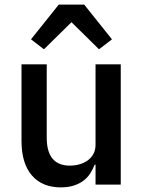

<svg xmlns="http://www.w3.org/2000/svg" viewBox="-20 -798 620 830"><path d="M393 -86H389Q382 -67 370.5 -49Q359 -31 341.5 -17.5Q324 -4 299.5 4Q275 12 243 12Q162 12 117.5 -40Q73 -92 73 -189V-520H182V-203Q182 -82 282 -82Q303 -82 323 -87.5Q343 -93 358.5 -104Q374 -115 383.5 -132Q393 -149 393 -172V-520H502V0H393ZM344 -778 464 -628 408 -585 289 -702 170 -585 114 -628 234 -778Z"/></svg>

Font: IBM Plex Sans Hebrew Medm
Style: Regular
Weight: 500
Designer: Mike Abbink, Paul van der Laan, Pieter van Rosmalen, Yanek Iontef
Foundry: Bold Monday
Version: Version 1.3